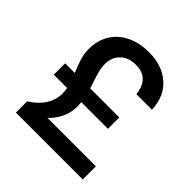

<svg xmlns="http://www.w3.org/2000/svg" viewBox="-190 -859 1003 1003"><g transform="rotate(45 312.0 -357.5)"><path d="M571 -97V0H77V-83Q127 -114 153 -155Q179 -196 179 -242Q179 -264 175 -280H77V-364H148Q129 -410 120 -440Q111 -470 111 -504Q111 -567 139.5 -614.5Q168 -662 221.5 -688.5Q275 -715 347 -715Q443 -715 504 -662Q565 -609 569 -513H454Q442 -620 345 -620Q289 -620 257.5 -588.5Q226 -557 226 -510Q226 -485 232 -460.5Q238 -436 251 -398L262 -364H477V-280H280Q282 -260 282 -250Q282 -204 263 -164.5Q244 -125 213 -97Z"/></g></svg>

Font: CBA Beacon Sans Bold
Style: Regular
Weight: 700
Designer: Wei Huang
Foundry: Wei Huang
Version: Version 1.002